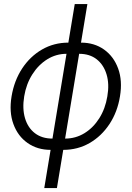

<svg xmlns="http://www.w3.org/2000/svg" viewBox="-20 -748 666 972"><path d="M236.3 10.7Q169.4 10.7 119.9 -23.9Q70.3 -58.6 47.9 -119.9Q25.4 -181.2 38.6 -260.3Q51.8 -339.8 92 -401.1Q132.3 -462.4 192.6 -497.3Q252.9 -532.2 326.2 -532.2H390.1Q457.5 -532.2 506.6 -497.3Q555.7 -462.4 578.1 -401.1Q600.6 -339.8 587.4 -260.3Q574.7 -181.2 534.2 -119.9Q493.7 -58.6 433.6 -23.9Q373.5 10.7 300.3 10.7ZM245.6 -46.4H309.6Q362.8 -46.4 407.5 -73.7Q452.1 -101.1 482.7 -149.4Q513.2 -197.8 523.4 -260.3Q534.2 -322.8 519.5 -371.3Q504.9 -419.9 469.5 -447.8Q434.1 -475.6 380.9 -475.6H316.9Q264.2 -475.6 219.2 -447.8Q174.3 -419.9 143.6 -371.3Q112.8 -322.8 102.5 -260.3Q92.3 -197.8 106.7 -149.4Q121.1 -101.1 156.7 -73.7Q192.4 -46.4 245.6 -46.4ZM204.1 204.1 358.4 -727.5H422.4L268.1 204.1Z"/></svg>

Font: Inter 28pt Light
Style: Italic
Weight: 300
Italic angle: -9.3988°
Designer: Rasmus Andersson
Foundry: rsms
Version: Version 4.001;git-66647c0bb